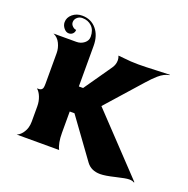

<svg xmlns="http://www.w3.org/2000/svg" viewBox="-118 -721 856 872"><g transform="rotate(20 310.0 -285.0)"><path d="M39.1 0Q54.2 -6.6 64.5 -20.4Q74.7 -34.2 78.9 -48.7Q83 -63.2 83 -78.1V-152.3Q83 -176.3 74.7 -197.3Q66.4 -218.3 53.5 -228.5Q62.7 -228.5 67.3 -229.2Q71.8 -230 76 -233.4Q80.3 -236.8 81.7 -243.9Q83 -251 83 -263.7V-410.2Q83 -433.3 72 -456.1Q61 -478.8 39.1 -488.3H149.7Q171.1 -488.3 187 -500.9Q202.9 -513.4 202.9 -532.2Q202.9 -564.2 184.8 -581.8Q166.7 -599.4 138.7 -599.4Q124 -599.4 113.6 -589.7Q103.3 -580.1 103.3 -566.7Q103.3 -555.9 112.3 -547.5Q121.3 -539.1 130.1 -539.1Q130.1 -527.8 122.6 -520.3Q115 -512.7 103.3 -512.7Q90.1 -512.7 79.5 -525.8Q68.8 -538.8 68.8 -554.4Q68.8 -577.1 88 -593.3Q107.2 -609.4 134.3 -609.4Q177.2 -609.4 203.4 -578.7Q229.5 -548.1 229.5 -498V-301.8H250L343 -435.5Q355.2 -453.1 355.2 -473.4Q355.2 -484.9 350.6 -495.1Q364.5 -494.1 381 -492.3Q397.5 -490.5 412.5 -489.4Q427.5 -488.3 449.2 -488.3Q481.9 -488.3 532.1 -490.7Q582.3 -493.2 599.6 -493.2V-491.2Q586.2 -488.8 573.9 -482.5Q561.5 -476.3 548.8 -465.2Q536.1 -454.1 528 -445.6Q519.8 -437 505.6 -421.4L356.2 -253.2L615.2 20.5L613.3 22.5Q605.2 16.6 588.9 16.6Q573.2 16.6 526.7 27.8Q480.2 39.1 456.1 39.1Q412.1 39.1 389.6 8.3L252.4 -180.7H229.5V-78.1Q229.5 -27.6 244.1 0Z"/></g></svg>

Font: Agreloy
Style: Medium
Weight: 400
Designer: gluk
Foundry: gluk
Version: Version 0.27